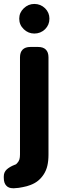

<svg xmlns="http://www.w3.org/2000/svg" viewBox="-43 -788 336 994"><path d="M134.8 -614.3Q103.5 -614.3 80.1 -636.7Q56.6 -659.2 56.6 -691.4Q56.6 -722.7 80.1 -745.1Q103.5 -767.6 134.8 -767.6Q167 -767.6 190.4 -745.1Q212.9 -722.7 212.9 -691.4Q212.9 -659.2 190.4 -636.7Q167 -614.3 134.8 -614.3ZM208 13.7Q208 44.9 202.1 70.3Q196.3 94.7 183.6 114.3Q171.9 132.8 154.3 147.5Q137.7 161.1 114.3 169.9Q96.7 176.8 75.2 180.7Q54.7 185.5 30.3 186.5Q27.3 186.5 24.4 186.5Q2 186.5 -9.8 173.8Q-23.4 160.2 -23.4 132.8Q-23.4 129.9 -23.4 125Q-23.4 103.5 -7.8 88.9Q7.8 75.2 30.3 66.4Q35.2 64.5 40 62.5Q43.9 59.6 45.9 56.6Q53.7 48.8 57.6 37.1Q60.5 26.4 60.5 11.7Q60.5 -156.2 60.5 -491.2Q60.5 -517.6 74.2 -531.2Q87.9 -544.9 114.3 -544.9Q127.9 -544.9 154.3 -544.9Q180.7 -544.9 194.3 -531.2Q208 -517.6 208 -491.2Q208 -365.2 208 -238.3Q208 -112.3 208 13.7Z"/></svg>

Font: DeepSea
Style: Bold
Weight: 700
Designer: Stem
Version: Version 3.019;git-0a5106e0b